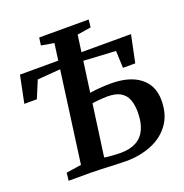

<svg xmlns="http://www.w3.org/2000/svg" viewBox="-137 -892 976 1021"><g transform="rotate(-20 351.0 -382.0)"><path d="M406 6.5Q378 6.5 340.5 4.8Q303 3 266.8 1.5Q230.5 0 207 0H81L86 -44L171.5 -57L260.5 -714L188.5 -726.5L194.5 -769.5H474.5L470 -726.5L392 -714L301 -52Q309.5 -49.5 326.8 -48Q344 -46.5 362.2 -45.5Q380.5 -44.5 392 -44.5Q445.5 -44.5 480.8 -63.8Q516 -83 533.8 -121.8Q551.5 -160.5 551.5 -218Q551.5 -259 540 -289Q528.5 -319 501.2 -335Q474 -351 426.5 -351Q413.5 -351 393.8 -349.5Q374 -348 357.2 -346.2Q340.5 -344.5 335 -343L340 -399Q355.5 -402 375.2 -404.2Q395 -406.5 418.5 -408Q442 -409.5 469 -409.5Q574.5 -409.5 633 -363.2Q691.5 -317 691.5 -234Q691.5 -153 652.5 -99.5Q613.5 -46 548.5 -19.8Q483.5 6.5 406 6.5ZM-0.5 -465 31 -619 659.5 -619.5 627.5 -465.5H558L554 -562.5L297.5 -577L111 -562.5L70.5 -465Z"/></g></svg>

Font: Merriweather 28pt SemiBold
Style: Italic
Weight: 600
Italic angle: -7.8°
Version: Version 2.101